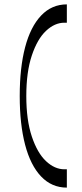

<svg xmlns="http://www.w3.org/2000/svg" viewBox="-20 -720 375 876"><path d="M285 52.4V136Q215.9 136 167.6 85.2Q119.2 34.4 94.6 -59.4Q70 -153.2 70 -282Q70 -410.8 94.6 -504.4Q119.2 -598 167.6 -649Q215.9 -700 285 -700V-616.4H273.8Q229.6 -616.4 190 -579.3Q150.4 -542.2 125.2 -466.9Q100 -391.6 100 -282Q100 -172.4 125.2 -97.1Q150.4 -21.8 190 15.3Q229.6 52.4 273.8 52.4Z"/></svg>

Font: Space Cowgirl
Style: Regular
Weight: 400
Designer: Valery Marier
Foundry: Valery Marier
Version: Version 1.000